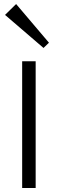

<svg xmlns="http://www.w3.org/2000/svg" viewBox="-20 -933 287 953"><path d="M157 -629V0H90V-629ZM60 -913 223 -721 196 -695 5 -859Z"/></svg>

Font: Sinkin Sans 300 Light
Style: Regular
Weight: 300
Designer: Keith Bates
Foundry: K-Type
Version: Sinkin Sans (version 1.0)  by Keith Bates   •   © 2014   www